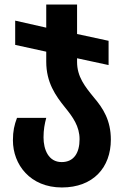

<svg xmlns="http://www.w3.org/2000/svg" viewBox="-20 -577 546 847"><path d="M320 -304V-320L459 -290V-397L320 -427V-557H184V-455L47 -486V-379L184 -349V-305C184 -213 225 -155 267 -103C302 -60 331 -19 331 37C331 96 307 138 252 138C194 138 172 83 172 29C172 -5 177 -31 184 -57H55C43 -25 37 1 37 42C37 149 113 250 253 250C391 250 469 162 469 39C469 -46 435 -99 395 -146C354 -196 320 -239 320 -304Z"/></svg>

Font: Noto Sans Georgian Condensed Bold
Style: Regular
Weight: 700
Width: 3
Designer: Monotype Design Team, Akaki Razmadze
Foundry: Google LLC
Version: Version 2.005